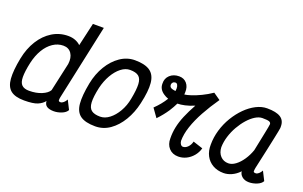

<svg xmlns="http://www.w3.org/2000/svg" viewBox="-92 -1212 2585 1637"><g transform="rotate(20 1200.0 -393.0)"><path d="M488 -78Q501 -78 515 -90Q529 -102 539 -121L580 -40Q567 -15 531 -0.5Q495 14 460 14Q420 14 397.5 0Q375 -14 373 -47Q351 -19 312 -2.5Q273 14 191 14Q109 14 68.5 -18.5Q28 -51 22.5 -123Q17 -195 40 -312Q59 -407 104 -479Q149 -551 214.5 -591.5Q280 -632 359 -632Q395 -632 424 -620.5Q453 -609 472 -590L520 -800H619L473 -119Q469 -100 470 -89Q471 -78 488 -78ZM202 -78Q267 -78 316 -98.5Q365 -119 382 -149L439 -407Q447 -466 422 -503Q397 -540 348 -540Q298 -540 254 -510.5Q210 -481 178.5 -428Q147 -375 131 -304Q113 -221 113.5 -171Q114 -121 136 -99.5Q158 -78 202 -78Z M836 14Q745 14 700 -18.5Q655 -51 648.5 -123Q642 -195 665 -313Q683 -404 726.5 -476Q770 -548 831.5 -590Q893 -632 964 -632Q1055 -632 1101.5 -599.5Q1148 -567 1155 -495Q1162 -423 1135 -305Q1115 -215 1071.5 -142.5Q1028 -70 968 -28Q908 14 836 14ZM847 -78Q890 -78 930.5 -109Q971 -140 1002 -193.5Q1033 -247 1045 -313Q1062 -400 1059.5 -449.5Q1057 -499 1031.5 -519.5Q1006 -540 953 -540Q911 -540 871.5 -509Q832 -478 801.5 -425Q771 -372 755 -305Q736 -218 738.5 -168.5Q741 -119 767.5 -98.5Q794 -78 847 -78Z M1304 -230 1249 -307Q1306 -362 1341 -420Q1318 -428 1299 -441Q1250 -473 1251 -525Q1249 -572 1281.5 -602Q1314 -632 1365 -632Q1409 -632 1435 -601.5Q1461 -571 1459 -521Q1459 -511 1458 -501Q1482 -504 1512 -514Q1554 -527 1601.5 -550Q1649 -573 1693 -603L1756 -559Q1699 -477 1656.5 -399.5Q1614 -322 1590.5 -251.5Q1567 -181 1567 -120Q1569 -101 1578 -89.5Q1587 -78 1599 -78Q1622 -78 1642.5 -99Q1663 -120 1670 -151L1759 -122Q1748 -82 1722 -51Q1696 -20 1661.5 -3Q1627 14 1589 14Q1536 14 1504.5 -20.5Q1473 -55 1474 -110Q1473 -160 1483.5 -211.5Q1494 -263 1518 -320Q1542 -377 1579 -444Q1535 -425 1496 -416.5Q1457 -408 1430 -408Q1430 -408 1429 -408Q1412 -372 1387 -333Q1352 -280 1304 -230ZM1377 -503Q1379 -515 1379 -526Q1379 -546 1372 -558.5Q1365 -571 1353 -571Q1339 -571 1330 -562Q1321 -553 1321 -540Q1321 -513 1354 -507Q1364 -504 1377 -503Z M2310 -121 2351 -40Q2338 -15 2302 -0.5Q2266 14 2231 14Q2192 14 2168 -6Q2144 -26 2142 -54Q2141 -51 2140 -52Q2139 -52 2139 -52Q2138 -51 2139 -50Q2109 -19 2072.5 -2.5Q2036 14 2000 14Q1944 14 1902 -10Q1860 -34 1837.5 -77Q1815 -120 1816 -177Q1816 -244 1835.5 -310Q1855 -376 1890 -434Q1925 -492 1969.5 -536.5Q2014 -581 2064 -606.5Q2114 -632 2163 -632Q2246 -632 2285.5 -606.5Q2325 -581 2325 -527Q2326 -522 2325 -512.5Q2324 -503 2319.5 -480.5Q2315 -458 2306 -414.5Q2297 -371 2281.5 -299.5Q2266 -228 2242 -120Q2238 -97 2239 -87.5Q2240 -78 2259 -78Q2272 -78 2286 -90Q2300 -102 2310 -121ZM2010 -78Q2042 -78 2075 -102.5Q2108 -127 2136 -168.5Q2164 -210 2181 -259Q2201 -358 2215.5 -427.5Q2230 -497 2231 -513Q2230 -529 2213.5 -534.5Q2197 -540 2153 -540Q2123 -540 2089.5 -519.5Q2056 -499 2024 -463Q1992 -427 1966 -381.5Q1940 -336 1924.5 -286Q1909 -236 1908 -187Q1910 -138 1938 -108Q1966 -78 2010 -78Z"/></g></svg>

Font: Victor Mono Thin
Style: Bold Italic
Weight: 700
Italic angle: -12°
Monospace: yes
Version: Version 1.561;gftools[0.9.30]